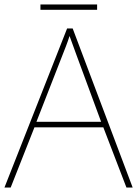

<svg xmlns="http://www.w3.org/2000/svg" viewBox="-20 -844 617 864"><path d="M549 0 445 -271H135L28 0H0L282 -716H307L577 0ZM325 -594Q319 -611 311 -632.5Q303 -654 293 -682Q286 -660 277 -636.5Q268 -613 260 -593L144 -296H435ZM417 -824V-800H162V-824Z"/></svg>

Font: Noto Sans Thin
Style: Regular
Weight: 100
Designer: Monotype Design Team
Foundry: Monotype Imaging Inc.
Version: Version 2.007